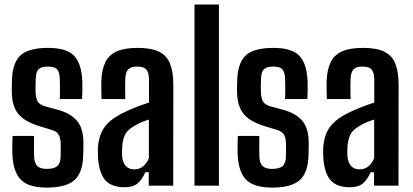

<svg xmlns="http://www.w3.org/2000/svg" viewBox="-20 -820 1826 848"><path d="M186.5 8.5Q106 8.5 71.8 -26.5Q37.5 -61.5 34.5 -141.5Q34 -159.5 34.2 -182.5Q34.5 -205.5 35.5 -219.5H130.5Q130 -191.5 130 -168.8Q130 -146 130.5 -130.5Q131.5 -99 145 -86.5Q158.5 -74 186.5 -74Q219 -74 233.2 -86.5Q247.5 -99 248 -130.5Q248 -144 248 -150.8Q248 -157.5 248.2 -163.8Q248.5 -170 248 -182.5Q248 -208.5 240 -223.8Q232 -239 210.5 -245.5L151.5 -263.5Q112 -276 85.5 -294.2Q59 -312.5 45.8 -341.5Q32.5 -370.5 32 -414.5Q32 -425.5 32 -435.5Q32 -445.5 32.5 -456.5Q33 -538 68.2 -573.2Q103.5 -608.5 192 -608.5Q273.5 -608.5 306.8 -574.2Q340 -540 343.5 -461Q344 -443 343.8 -419.8Q343.5 -396.5 342.5 -382.5H244Q244.5 -395 244.8 -412.5Q245 -430 244.8 -446.5Q244.5 -463 244 -473Q243 -502.5 231.8 -514.2Q220.5 -526 192 -526Q162 -526 150.5 -514.2Q139 -502.5 138 -473Q137.5 -458.5 137 -449.8Q136.5 -441 137 -423Q137 -395 144 -377Q151 -359 177 -351L230 -336.5Q289.5 -321.5 319 -287.8Q348.5 -254 348.5 -188Q348.5 -176.5 348.2 -163.5Q348 -150.5 347.5 -138.5Q347 -60 310.2 -25.8Q273.5 8.5 186.5 8.5Z M530.5 7Q473 7 445.8 -23.2Q418.5 -53.5 413 -121.5Q412.5 -132.5 412.2 -145.5Q412 -158.5 412.5 -169Q415.5 -207 428.2 -235.5Q441 -264 468 -286.5Q495 -309 540.5 -329.5Q564.5 -340.5 588.8 -349.8Q613 -359 638 -367V-469.5Q638 -498 627 -512Q616 -526 585 -526Q558.5 -526 546.8 -514.2Q535 -502.5 533.5 -473Q533 -463.5 532.8 -446.5Q532.5 -429.5 532.8 -411.8Q533 -394 533.5 -382.5H428.5Q428 -395 427.5 -419Q427 -443 427.5 -461.5Q429.5 -513 445.5 -545.5Q461.5 -578 496 -593.2Q530.5 -608.5 588 -608.5Q648 -608.5 682.2 -591.8Q716.5 -575 731 -539Q745.5 -503 745.5 -445L745 0H637V-59.5H622Q607.5 -26 587.2 -9.5Q567 7 530.5 7ZM573 -72Q595.5 -72 611.8 -85Q628 -98 637.5 -121V-292Q620 -286.5 602.5 -279.2Q585 -272 567 -260Q539.5 -243.5 530.2 -220.8Q521 -198 519.5 -169Q519 -159.5 519 -149.5Q519 -139.5 519.5 -129.5Q522 -101.5 535.8 -86.8Q549.5 -72 573 -72Z M839 0V-800H947V0Z M1181.5 8.5Q1101 8.5 1066.8 -26.5Q1032.5 -61.5 1029.5 -141.5Q1029 -159.5 1029.2 -182.5Q1029.5 -205.5 1030.5 -219.5H1125.5Q1125 -191.5 1125 -168.8Q1125 -146 1125.5 -130.5Q1126.5 -99 1140 -86.5Q1153.5 -74 1181.5 -74Q1214 -74 1228.2 -86.5Q1242.5 -99 1243 -130.5Q1243 -144 1243 -150.8Q1243 -157.5 1243.2 -163.8Q1243.5 -170 1243 -182.5Q1243 -208.5 1235 -223.8Q1227 -239 1205.5 -245.5L1146.5 -263.5Q1107 -276 1080.5 -294.2Q1054 -312.5 1040.8 -341.5Q1027.5 -370.5 1027 -414.5Q1027 -425.5 1027 -435.5Q1027 -445.5 1027.5 -456.5Q1028 -538 1063.2 -573.2Q1098.5 -608.5 1187 -608.5Q1268.5 -608.5 1301.8 -574.2Q1335 -540 1338.5 -461Q1339 -443 1338.8 -419.8Q1338.5 -396.5 1337.5 -382.5H1239Q1239.5 -395 1239.8 -412.5Q1240 -430 1239.8 -446.5Q1239.5 -463 1239 -473Q1238 -502.5 1226.8 -514.2Q1215.5 -526 1187 -526Q1157 -526 1145.5 -514.2Q1134 -502.5 1133 -473Q1132.5 -458.5 1132 -449.8Q1131.5 -441 1132 -423Q1132 -395 1139 -377Q1146 -359 1172 -351L1225 -336.5Q1284.5 -321.5 1314 -287.8Q1343.5 -254 1343.5 -188Q1343.5 -176.5 1343.2 -163.5Q1343 -150.5 1342.5 -138.5Q1342 -60 1305.2 -25.8Q1268.5 8.5 1181.5 8.5Z M1525.5 7Q1468 7 1440.8 -23.2Q1413.5 -53.5 1408 -121.5Q1407.5 -132.5 1407.2 -145.5Q1407 -158.5 1407.5 -169Q1410.5 -207 1423.2 -235.5Q1436 -264 1463 -286.5Q1490 -309 1535.5 -329.5Q1559.5 -340.5 1583.8 -349.8Q1608 -359 1633 -367V-469.5Q1633 -498 1622 -512Q1611 -526 1580 -526Q1553.5 -526 1541.8 -514.2Q1530 -502.5 1528.5 -473Q1528 -463.5 1527.8 -446.5Q1527.5 -429.5 1527.8 -411.8Q1528 -394 1528.5 -382.5H1423.5Q1423 -395 1422.5 -419Q1422 -443 1422.5 -461.5Q1424.5 -513 1440.5 -545.5Q1456.5 -578 1491 -593.2Q1525.5 -608.5 1583 -608.5Q1643 -608.5 1677.2 -591.8Q1711.5 -575 1726 -539Q1740.5 -503 1740.5 -445L1740 0H1632V-59.5H1617Q1602.5 -26 1582.2 -9.5Q1562 7 1525.5 7ZM1568 -72Q1590.5 -72 1606.8 -85Q1623 -98 1632.5 -121V-292Q1615 -286.5 1597.5 -279.2Q1580 -272 1562 -260Q1534.5 -243.5 1525.2 -220.8Q1516 -198 1514.5 -169Q1514 -159.5 1514 -149.5Q1514 -139.5 1514.5 -129.5Q1517 -101.5 1530.8 -86.8Q1544.5 -72 1568 -72Z"/></svg>

Font: Big Shoulders Display Thin
Style: Bold
Weight: 700
Version: Version 2.002